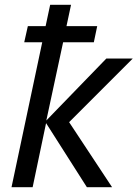

<svg xmlns="http://www.w3.org/2000/svg" viewBox="-20 -780 573 800"><path d="M28 0 156 -604H81L96 -671H170L189 -760H276L257 -671H385L371 -604H243L173 -278L423 -536H533L268 -271L447 0H342L172 -267L116 0Z"/></svg>

Font: Noto Sans IKEA
Style: Italic
Weight: 400
Italic angle: -12°
Designer: Monotype Design Team
Foundry: Monotype Imaging Inc.
Version: Version 2.001